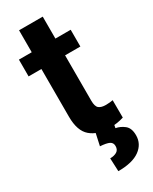

<svg xmlns="http://www.w3.org/2000/svg" viewBox="-225 -712 789 988"><g transform="rotate(-30 169.0 -217.5)"><path d="M313.5 -528.3V-428.7H222.7V-159.2Q222.7 -125 236.3 -113.8Q250 -102.5 277.8 -102.5Q291 -102.5 301.3 -103.8Q311.5 -105 319.3 -106.4L319.8 -2.9Q301.8 2.9 280.8 6.3Q259.8 9.8 234.4 9.8Q164.6 9.8 123.3 -25.6Q82 -61 82 -145V-428.7H5.9V-528.3H82V-658.7H222.7V-528.3ZM159.2 -3.4H265.1L259.8 25.4Q287.1 30.3 310.3 48.8Q333.5 67.4 333.5 109.9Q333.5 161.6 290 193.1Q246.6 224.6 162.1 224.6L158.7 146.5Q182.6 146.5 198.5 137Q214.4 127.4 214.4 105Q214.4 85 197.8 76.9Q181.2 68.8 144 66.4Z"/></g></svg>

Font: Vazirmatn UI
Style: Bold
Weight: 700
Designer: Saber Rastikerdar
Foundry: Saber Rastikerdar
Version: Version 33.003